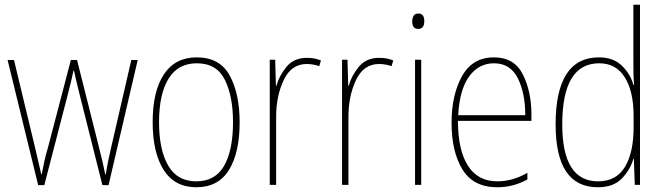

<svg xmlns="http://www.w3.org/2000/svg" viewBox="-20 -780 2795 810"><path d="M438 1 561 -527H534L448 -154Q440 -120 435.5 -97Q431 -74 426 -44H424Q415 -91 398 -157L305 -527H279L183 -160Q172 -123 166 -94.5Q160 -66 156 -45H154Q144 -88 128 -157L39 -527H12L141 1H167L268 -389Q274 -412 279.5 -435Q285 -458 290 -482H292Q297 -458 302.5 -436Q308 -414 314 -389L412 1Z M810 -538Q719 -538 671.5 -466.5Q624 -395 624 -265Q624 -136 670.5 -63Q717 10 808 10Q901 10 946 -63Q991 -136 991 -264Q991 -385 949 -461.5Q907 -538 810 -538ZM810 -513Q894 -513 928.5 -443.5Q963 -374 963 -265Q963 -146 925.5 -80.5Q888 -15 808 -15Q728 -15 689.5 -81.5Q651 -148 651 -265Q651 -383 691 -448Q731 -513 810 -513Z M1146 -418H1144L1141 -528H1118V0H1145V-287Q1145 -375 1177 -442.5Q1209 -510 1274 -510Q1300 -510 1327 -501L1334 -525Q1308 -536 1275 -536Q1220 -536 1189 -498.5Q1158 -461 1146 -418Z M1451 -418H1449L1446 -528H1423V0H1450V-287Q1450 -375 1482 -442.5Q1514 -510 1579 -510Q1605 -510 1632 -501L1639 -525Q1613 -536 1580 -536Q1525 -536 1494 -498.5Q1463 -461 1451 -418Z M1719 -690Q1719 -658 1744 -658Q1770 -658 1770 -691Q1770 -723 1745 -723Q1730 -723 1724.5 -712.5Q1719 -702 1719 -690ZM1731 -528V0H1757V-528Z M1885 -262Q1885 -140 1931 -65Q1977 10 2078 10Q2146 10 2205 -23V-51Q2143 -15 2078 -15Q1996 -15 1954 -81Q1912 -147 1912 -270H2222V-296Q2222 -393 2186 -465.5Q2150 -538 2064 -538Q1973 -538 1929 -458.5Q1885 -379 1885 -262ZM2196 -294H1913Q1919 -403 1959.5 -458Q2000 -513 2064 -513Q2133 -513 2164.5 -450Q2196 -387 2196 -294Z M2352 -255Q2352 -513 2508 -513Q2579 -513 2616 -453.5Q2653 -394 2653 -291V-242Q2653 -137 2616.5 -76Q2580 -15 2503 -15Q2352 -15 2352 -255ZM2652 -110H2654L2658 0H2680V-760H2652V-520Q2652 -496 2652.5 -472Q2653 -448 2655 -422H2652Q2640 -467 2604 -502.5Q2568 -538 2507 -538Q2324 -538 2324 -255Q2324 10 2502 10Q2568 10 2603.5 -27Q2639 -64 2652 -110Z"/></svg>

Font: Noto Sans Display SemiCondensed Thin
Style: Regular
Weight: 250
Width: 4
Designer: Monotype Design team
Foundry: Monotype Imaging Inc.
Version: 1.000